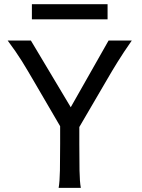

<svg xmlns="http://www.w3.org/2000/svg" viewBox="-20 -909 685 929"><path d="M129.4 -712.9 322.3 -390.1 505.4 -712.9H617.7Q596.2 -682.1 579.6 -657Q563 -631.8 549.1 -609.4Q535.2 -586.9 522.2 -565.4Q509.3 -543.9 495.6 -520L363.8 -294.4V-212.4Q363.8 -140.1 364.7 -84.7Q365.7 -29.3 371.1 0H263.7Q269 -29.3 270 -84.7Q271 -140.1 271 -212.4V-298.3L141.6 -520Q127.4 -543.9 114 -566.9Q100.6 -589.8 85.9 -613.3Q71.3 -636.7 54.4 -661.1Q37.6 -685.5 17.1 -712.9ZM134.3 -888.7H500.5V-815.4H134.3Z"/></svg>

Font: Andika Am
Style: Regular
Weight: 400
Designer: Victor Gaultney, Annie Olsen, Julie Remington, Don Collingsworth, Eric Hays, Becca Hirsbrunner
Foundry: SIL International
Version: Version 5.000